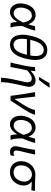

<svg xmlns="http://www.w3.org/2000/svg" viewBox="1415 -2247 1026 3896"><g transform="rotate(90 1928.0 -299.0)"><path d="M226.5 11Q173 11 135.5 -13.2Q98 -37.5 76.5 -78.8Q55 -120 50 -171.5Q45 -223 56.5 -277.5Q71 -345 101.2 -397Q131.5 -449 179 -478.5Q226.5 -508 293 -508Q348.5 -508 396.2 -472.2Q444 -436.5 468 -370.5H476.5Q489 -407 497 -437.8Q505 -468.5 511 -496L601.5 -500.5Q586.5 -436 561.8 -369Q537 -302 509.5 -241Q508 -179.5 513.2 -118.2Q518.5 -57 539.5 0H450Q437.5 -28.5 432.5 -61.8Q427.5 -95 427.5 -126.5H420Q375 -53.5 326.8 -21.2Q278.5 11 226.5 11ZM249 -63Q300 -63.5 344.2 -109.5Q388.5 -155.5 436 -255.5Q420 -349.5 383 -391.2Q346 -433 297.5 -433Q252 -431.5 220.2 -408.8Q188.5 -386 169 -349.2Q149.5 -312.5 140.5 -269.5Q129 -217 136.5 -170.5Q144 -124 171.8 -94.2Q199.5 -64.5 249 -63Z M889.5 11Q802.5 11 752.2 -39Q702 -89 689 -179.8Q676 -270.5 702 -392.5Q730 -522 772.5 -599.5Q815 -677 870.8 -711.2Q926.5 -745.5 994.5 -745.5Q1122 -745.5 1170.8 -640.8Q1219.5 -536 1180 -349Q1139.5 -157 1065.8 -73Q992 11 889.5 11ZM992.5 -674.5Q921.5 -672 871 -608.5Q820.5 -545 788 -399.5H1106Q1130 -542.5 1099.5 -607.2Q1069 -672 992.5 -674.5ZM889.5 -60Q962.5 -62.5 1011.8 -128.8Q1061 -195 1092 -332H774.5Q761.5 -252 768.5 -191.2Q775.5 -130.5 805 -96Q834.5 -61.5 889.5 -60Z M1557.5 195Q1558 143.5 1567 79.5Q1576 15.5 1590 -51Q1603 -111 1617 -172Q1631 -233 1643.5 -292.5Q1658 -359 1641 -394.5Q1624 -430 1568 -430Q1531 -430 1486.5 -400.8Q1442 -371.5 1406 -334L1381 -216Q1368.5 -156.5 1359 -105.8Q1349.5 -55 1341 0H1248.5Q1262 -55.5 1274 -106.8Q1286 -158 1299 -219L1309.5 -269Q1321 -323.5 1329.8 -381.2Q1338.5 -439 1342 -496L1424 -501L1414.5 -413H1423Q1444.5 -434.5 1475.2 -456.5Q1506 -478.5 1540 -493.2Q1574 -508 1606.5 -508Q1686.5 -508 1719.5 -456Q1752.5 -404 1733 -314.5Q1722 -262 1711.8 -219Q1701.5 -176 1694 -141L1676.5 -58.5Q1662.5 6.5 1655.2 67.8Q1648 129 1647.5 192ZM1539.5 -577Q1573.5 -630 1605 -683.2Q1636.5 -736.5 1667 -789.5L1761 -791.5Q1724 -737 1684.8 -683.2Q1645.5 -629.5 1603.5 -578Z M1924.5 0Q1919.5 -46 1913 -94.5Q1906.5 -143 1899.5 -187L1886 -276Q1878 -330.5 1868.5 -386Q1859 -441.5 1847 -496L1940 -499.5Q1948.5 -431 1957.2 -345.5Q1966 -260 1976 -181.5L1988 -90.5H1996.5L2123.5 -291Q2157.5 -347 2179 -395.2Q2200.5 -443.5 2211.5 -496H2309.5Q2292 -435.5 2259 -374.8Q2226 -314 2192.5 -263.5Q2148.5 -197 2105.2 -131Q2062 -65 2021 0Z M2506 11Q2452.5 11 2415 -13.2Q2377.5 -37.5 2356 -78.8Q2334.5 -120 2329.5 -171.5Q2324.5 -223 2336 -277.5Q2350.5 -345 2380.8 -397Q2411 -449 2458.5 -478.5Q2506 -508 2572.5 -508Q2628 -508 2675.8 -472.2Q2723.5 -436.5 2747.5 -370.5H2756Q2768.5 -407 2776.5 -437.8Q2784.5 -468.5 2790.5 -496L2881 -500.5Q2866 -436 2841.2 -369Q2816.5 -302 2789 -241Q2787.5 -179.5 2792.8 -118.2Q2798 -57 2819 0H2729.5Q2717 -28.5 2712 -61.8Q2707 -95 2707 -126.5H2699.5Q2654.5 -53.5 2606.2 -21.2Q2558 11 2506 11ZM2528.5 -63Q2579.5 -63.5 2623.8 -109.5Q2668 -155.5 2715.5 -255.5Q2699.5 -349.5 2662.5 -391.2Q2625.5 -433 2577 -433Q2531.5 -431.5 2499.8 -408.8Q2468 -386 2448.5 -349.2Q2429 -312.5 2420 -269.5Q2408.5 -217 2416 -170.5Q2423.5 -124 2451.2 -94.2Q2479 -64.5 2528.5 -63Z M3061.5 11Q3001.5 11 2968.2 -27.5Q2935 -66 2953.5 -152Q2961.5 -189.5 2968 -216.2Q2974.5 -243 2980.5 -272.5Q2994.5 -337.5 3003.8 -389.5Q3013 -441.5 3020.5 -496L3117 -499Q3098 -409 3079 -333Q3060 -257 3048.5 -204.5L3039 -159.5Q3028.5 -111.5 3040.2 -86.2Q3052 -61 3089.5 -61Q3099.5 -61 3112 -65.2Q3124.5 -69.5 3143 -78L3133 -2.5Q3120.5 2 3100.2 6.5Q3080 11 3061.5 11Z M3475.5 11Q3409.5 11 3362.8 -13Q3316 -37 3288.8 -77.8Q3261.5 -118.5 3253.5 -169.8Q3245.5 -221 3257 -276Q3271 -345 3309.5 -396.2Q3348 -447.5 3403.8 -475.5Q3459.5 -503.5 3526.5 -503.5Q3560 -503.5 3586 -501.8Q3612 -500 3643 -498Q3674 -496 3723 -496H3855.5L3839.5 -421Q3800.5 -425 3759 -426.8Q3717.5 -428.5 3671.5 -429L3670 -421Q3717 -389.5 3734.5 -331.5Q3752 -273.5 3739 -212Q3724.5 -145.5 3687.8 -95.2Q3651 -45 3596.8 -17Q3542.5 11 3475.5 11ZM3478.5 -61Q3552.5 -63 3598.8 -111.5Q3645 -160 3660 -231.5Q3671.5 -283.5 3658.8 -327.8Q3646 -372 3612 -400.8Q3578 -429.5 3524.5 -434.5Q3451.5 -432 3403.2 -383.8Q3355 -335.5 3340 -265.5Q3329 -212 3340 -166Q3351 -120 3385.5 -91.2Q3420 -62.5 3478.5 -61Z"/></g></svg>

Font: Commissioner Flair
Style: Italic
Weight: 400
Italic angle: -12°
Designer: Kostas Bartsokas
Foundry: Kostas Bartsokas
Version: Version 1.000; ttfautohint (v1.8.3)